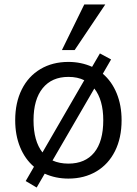

<svg xmlns="http://www.w3.org/2000/svg" viewBox="-20 -792 612 859"><path d="M524 -254Q524 -175 494.5 -116Q465 -57 411 -25Q357 7 286 7Q229 7 180 -15L144 47L95 18L132 -46Q92 -80 70 -133.5Q48 -187 48 -254Q48 -333 77.5 -392Q107 -451 161 -483Q215 -515 286 -515Q343 -515 392 -493L427 -553L477 -526L440 -462Q480 -428 502 -374.5Q524 -321 524 -254ZM170 -110 357 -433Q327 -448 286 -448Q212 -448 171 -397.5Q130 -347 130 -254Q130 -161 170 -110ZM442 -254Q442 -345 402 -396L215 -74Q246 -60 286 -60Q361 -60 401.5 -109.5Q442 -159 442 -254ZM314 -568H257L357 -772H451Z"/></svg>

Font: Muli
Style: Regular
Weight: 400
Designer: Vernon Adams
Foundry: Vernon Adams
Version: Version 2.000